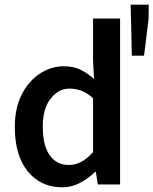

<svg xmlns="http://www.w3.org/2000/svg" viewBox="-20 -785 653 817"><path d="M245 12Q153 12 98 -56Q43 -124 43 -245Q43 -325 72.5 -383Q102 -441 150 -472Q198 -503 251 -503Q293 -503 322.5 -488.5Q352 -474 380 -449L376 -528V-706H491V0H396L388 -53H384Q357 -26 321 -7Q285 12 245 12ZM273 -83Q328 -83 376 -138V-367Q351 -390 326 -399Q301 -408 276 -408Q229 -408 195.5 -365.5Q162 -323 162 -246Q162 -167 191 -125Q220 -83 273 -83ZM541 -548 536 -765H613L612 -702L593 -548Z"/></svg>

Font: Source Sans Pro SemiBold
Style: Regular
Weight: 600
Designer: Paul D. Hunt
Foundry: Adobe Systems Incorporated
Version: Version 2.045;hotconv 1.0.109;makeotfexe 2.5.65596